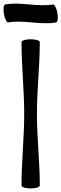

<svg xmlns="http://www.w3.org/2000/svg" viewBox="-40 -1035 343 1071"><path d="M6 -910C95 -925 185 -894 273 -910C282 -911 285 -935 280 -963C275 -990 264 -1012 255 -1010C167 -995 77 -1026 -11 -1010C-20 -1009 -23 -985 -18 -957C-13 -930 -2 -908 6 -910ZM80 -800C80 -667 95 -533 95 -400C95 -267 80 -133 80 0C80 9 103 16 131 16C159 16 182 9 182 0C182 -133 166 -267 166 -400C166 -533 182 -667 182 -800C182 -809 159 -816 131 -816C103 -816 80 -809 80 -800Z"/></svg>

Font: Nupuram Medium
Style: Regular
Weight: 500
Designer: Santhosh Thottingal (santhosh.thottingal@gmail.com)
Foundry: SMC
Version: Version 1.000